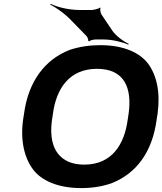

<svg xmlns="http://www.w3.org/2000/svg" viewBox="-20 -952 831 982"><path d="M781 -339 786 -371C801 -481 781 -568 737 -627C696 -681 615 -721 493 -721C437 -721 385 -713 337 -697C208 -647 125 -534 103 -371L98 -339C83 -230 106 -142 150 -84C191 -30 274 10 395 10C451 10 503 2 551 -15C678 -65 759 -175 781 -339ZM411 -110C380 -110 353 -115 330 -125C254 -159 232 -239 246 -339L251 -372C268 -498 334 -600 476 -600C620 -600 655 -498 638 -372L633 -339C616 -214 553 -110 411 -110ZM552 -799 499 -878C494 -885 490 -906 495 -912L492 -913C486 -908 460 -901 450 -901H387C328 -901 270 -917 240 -932L237 -928C267 -914 316 -879 348 -844L423 -767C427 -762 434 -747 431 -742L436 -741C439 -745 459 -750 467 -750H512C554 -750 609 -736 636 -724L639 -727C612 -740 570 -770 552 -799Z"/></svg>

Font: Asimov
Style: EdgeWideIt
Weight: 500
Designer: Google
Version: Version 2.000980: 2014